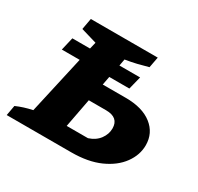

<svg xmlns="http://www.w3.org/2000/svg" viewBox="-121 -678 846 820"><g transform="rotate(30 302.5 -267.5)"><path d="M1 0 10 -50Q46 -66 89 -75L153 -360H65L80 -424H167L175 -457L97 -480L107 -535H437L427 -482Q399 -474 374 -468Q349 -462 318 -457L312 -424H414L398 -360H299L291 -318H405Q487 -318 533.5 -281.5Q580 -245 580 -185Q580 -137 549 -94.5Q518 -52 460 -26Q402 0 319 0ZM246 -88H351Q385 -99 403 -123.5Q421 -148 421 -176Q421 -230 358 -230H273Z"/></g></svg>

Font: Piazzolla SC
Style: Bold Italic
Weight: 700
Italic angle: -11.3°
Designer: Juan Pablo del Peral
Foundry: Huerta Tipografica
Version: Version 1.330